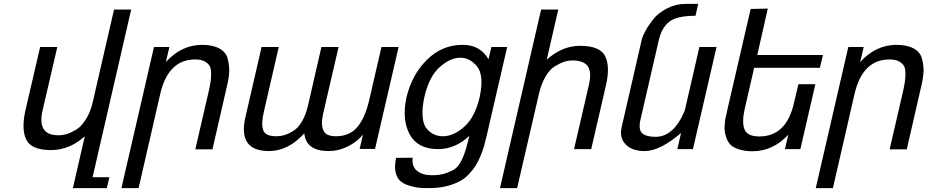

<svg xmlns="http://www.w3.org/2000/svg" viewBox="-20 -765 4758 985"><path d="M279 -71Q304 -71 325 -78Q346 -85 374 -102Q398 -117 422 -155Q444 -190 456 -242L565 -716H653L455 144H541L528 200H354L415 -66Q338 4 243 5Q141 5 115 -48Q89 -101 110 -197L186 -524H274L198 -197Q170 -71 279 -71Z M981 -460Q843 -460 802 -283L691 200H603L770 -524H849L831 -447Q912 -535 1017 -535Q1071 -535 1106 -516Q1139 -498 1148 -464Q1157 -429 1156 -399Q1155 -369 1145 -326L1070 1H982L1050 -293Q1055 -314 1060 -344Q1063 -362 1063 -387Q1063 -413 1056 -426Q1049 -439 1030 -450Q1013 -460 981 -460Z M1703 -66Q1773 -66 1813 -113Q1853 -160 1874 -251L1937 -524H2025L1904 -1H1825L1842 -74Q1811 -37 1765 -14Q1717 10 1666 10Q1550 10 1541 -81Q1459 10 1360 10Q1199 10 1239 -164L1322 -524H1410L1334 -193Q1319 -131 1330 -98Q1341 -66 1396 -66Q1418 -66 1439 -72Q1460 -78 1484 -93Q1510 -109 1528 -140Q1549 -176 1559 -219L1629 -524H1717L1638 -183Q1625 -127 1639 -96Q1652 -66 1703 -66Z M2343 -469Q2290 -469 2236 -421Q2182 -373 2158 -271Q2145 -214 2148 -169Q2151 -126 2169 -105Q2187 -84 2208 -75Q2229 -66 2252 -66Q2307 -66 2362 -115Q2417 -164 2441 -268Q2453 -325 2449 -364Q2445 -404 2426 -426Q2407 -448 2387 -458Q2365 -469 2343 -469ZM2065 -264Q2092 -380 2169 -457Q2247 -535 2353 -535Q2444 -535 2486 -461L2501 -524H2582L2477 -70Q2468 -31 2464 -18Q2460 -3 2446 33Q2435 61 2420 85Q2407 106 2384 130Q2363 153 2334 167Q2302 183 2267 191Q2228 200 2181 200Q2142 200 2126 198Q2104 195 2075 186Q2047 177 2031 161Q2015 145 2009 116Q2003 86 2012 45L2097 44Q2092 89 2119 111Q2147 134 2195 134Q2237 134 2266 124Q2300 112 2316 100Q2333 87 2349 55Q2360 33 2370 1Q2377 -23 2388 -68Q2315 0 2228 0Q2123 0 2082 -75Q2041 -151 2065 -264Z M2921 -455Q2895 -455 2874 -448Q2853 -441 2825 -424Q2800 -409 2778 -371Q2757 -335 2745 -284L2633 200H2545L2756 -716H2844L2785 -459Q2864 -530 2956 -530Q3057 -530 3084 -478Q3111 -425 3089 -329L3013 0H2925L3001 -329Q3016 -392 2997 -423Q2978 -453 2921 -455Z M3343 -63Q3437 -63 3493 -198L3568 -524H3656L3535 0H3455L3474 -83Q3366 10 3287 10Q3222 10 3189 -25Q3157 -59 3169 -112L3271 -556Q3275 -576 3291 -606Q3304 -631 3332 -667Q3356 -698 3402 -722Q3446 -745 3497 -745H3562L3548 -684Q3453 -684 3414 -654Q3374 -623 3359 -556L3265 -148Q3255 -100 3274 -82Q3295 -63 3343 -63Z M3876 -65Q4014 -65 4053 -236L4076 -333H4163L4086 0H4007L4024 -74Q3946 11 3839 11Q3806 11 3777 3Q3749 -5 3734 -17Q3719 -29 3710 -49Q3703 -65 3699 -85Q3696 -100 3698 -126Q3699 -148 3703 -164Q3704 -167 3705.5 -173.5Q3707 -180 3708.5 -186.5Q3710 -193 3711 -200L3831 -719L3919 -721L3865 -483H4202L4186 -417H3849L3800 -204Q3785 -136 3800 -100Q3815 -65 3876 -65Z M4543 -460Q4405 -460 4364 -283L4253 200H4165L4332 -524H4411L4393 -447Q4474 -535 4579 -535Q4633 -535 4668 -516Q4701 -498 4710 -464Q4719 -429 4718 -399Q4717 -369 4707 -326L4632 1H4544L4612 -293Q4617 -314 4622 -344Q4625 -362 4625 -387Q4625 -413 4618 -426Q4611 -439 4592 -450Q4575 -460 4543 -460Z"/></svg>

Font: Miedinger
Style: Italic
Weight: 400
Italic angle: -13°
Version: Version 001.000